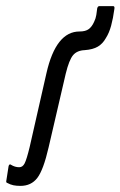

<svg xmlns="http://www.w3.org/2000/svg" viewBox="-43 -597 394 628"><path d="M24 11Q11 11 1 9Q-9 7 -20 1Q-24 0 -22 -8L-15 -53Q-14 -58 -11.5 -59Q-9 -60 -7 -58Q6 -50 20 -50Q31 -50 37.5 -62.5Q44 -75 54 -116L109 -358Q140 -494 217 -494Q237 -494 247.5 -502Q258 -510 265 -526Q270 -536 272 -548Q274 -560 275 -570Q277 -577 282 -577H327Q333 -577 331 -567Q327 -537 320.5 -513Q314 -489 303 -472Q293 -454 277 -444.5Q261 -435 234 -433Q209 -432 196 -416.5Q183 -401 172 -356L116 -115Q99 -41 79 -15Q59 11 24 11Z"/></svg>

Font: Sofia Sans Extra Condensed
Style: Italic
Weight: 400
Italic angle: -9°
Designer: Botio Nikoltchev, Ani Petrova
Foundry: lettersoup
Version: Version 4.101; ttfautohint (v1.8.4.7-5d5b)